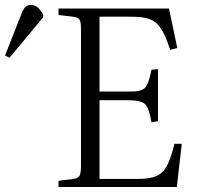

<svg xmlns="http://www.w3.org/2000/svg" viewBox="-173 -748 796 768"><path d="M-134.8 -517.1 -152.8 -525.9 -89.8 -686Q-81.1 -710 -72.8 -719Q-64.5 -728 -48.8 -728Q-34.2 -728 -23.2 -719.2Q-12.2 -710.4 0 -689V-679.2ZM61 0V-24.9L120.1 -32.2Q138.7 -34.2 144.8 -44.4Q150.9 -54.7 150.9 -82V-633.8Q150.9 -660.2 144.8 -669.7Q138.7 -679.2 118.2 -681.2L61 -688V-713.9H502.9L536.1 -556.2L507.8 -548.8Q497.6 -579.1 489 -599.4Q480.5 -619.6 469.7 -635Q459 -650.4 448.2 -658.9Q437.5 -667.5 421.1 -672.9Q404.8 -678.2 387.2 -679.7Q369.6 -681.2 342.8 -681.2H225.1V-381.8H339.8Q358.4 -381.8 369.6 -382.6Q380.9 -383.3 390.9 -387Q400.9 -390.6 406 -395.5Q411.1 -400.4 416.5 -411.6Q421.9 -422.9 425 -435.1Q428.2 -447.3 433.1 -469.2L459 -471.2V-263.2L433.1 -258.8Q423.3 -316.9 406.7 -332Q390.1 -347.2 335 -347.2H225.1V-32.2H376Q425.8 -32.2 451.9 -43.5Q478 -54.7 493.9 -83.3Q509.8 -111.8 524.9 -172.9H554.2L534.2 0Z"/></svg>

Font: Literata Light
Style: Regular
Weight: 300
Designer: Latin by Veronika Burian and Jose Scaglione. Greek by Irene Vlachou. Cyrillic by Vera Evstafieva.
Foundry: TypeTogether
Version: Version 3.021